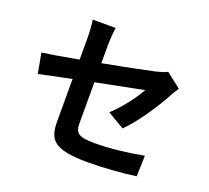

<svg xmlns="http://www.w3.org/2000/svg" viewBox="-137 -961 1274 1172"><g transform="rotate(20 500.0 -374.5)"><path d="M672 -227C744 -297 835 -435 879 -518C888 -536 903 -558 912 -572L816 -647C797 -637 773 -630 745 -623C700 -613 560 -584 414 -557V-675C414 -709 418 -759 423 -789H274C279 -759 282 -708 282 -675V-532C183 -514 95 -499 48 -493L72 -362C114 -372 193 -388 282 -406V-133C282 -15 315 40 543 40C650 40 770 30 853 18L857 -117C758 -98 647 -84 541 -84C432 -84 414 -106 414 -168V-433C556 -461 691 -488 722 -494C694 -442 628 -351 562 -292Z"/></g></svg>

Font: Source Han Sans SC Bold
Style: Regular
Weight: 700
Designer: Ryoko NISHIZUKA (kana & ideographs); Paul D. Hunt (Latin, Greek & Cyrillic); Wenlong ZHANG (bopomofo); Sandoll Communica
Foundry: Adobe Systems Incorporated
Version: Version 1.001;PS 1.001;hotconv 1.0.78;makeotf.lib2.5.61930